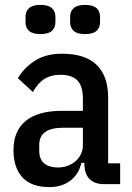

<svg xmlns="http://www.w3.org/2000/svg" viewBox="-20 -751 537 783"><path d="M404 0Q366 0 345 -21Q324 -42 324 -87H312Q301 -40 266.5 -14Q232 12 182 12Q108 12 71.5 -27.5Q35 -67 35 -139Q35 -217 85 -258Q135 -299 232 -299H318V-349Q318 -399 296 -422.5Q274 -446 226 -446Q189 -446 162.5 -430Q136 -414 114 -376L53 -432Q79 -476 123.5 -504Q168 -532 233 -532Q327 -532 374 -486.5Q421 -441 421 -353V-85H470V0ZM216 -68Q238 -68 256.5 -75Q275 -82 288.5 -94Q302 -106 310 -122.5Q318 -139 318 -158V-230H237Q140 -230 140 -160V-136Q140 -101 160.5 -84.5Q181 -68 216 -68ZM145 -612Q113 -612 98.5 -625Q84 -638 84 -661V-682Q84 -705 98.5 -718Q113 -731 145 -731Q177 -731 191.5 -718Q206 -705 206 -682V-661Q206 -638 191.5 -625Q177 -612 145 -612ZM327 -612Q295 -612 280.5 -625Q266 -638 266 -661V-682Q266 -705 280.5 -718Q295 -731 327 -731Q359 -731 373.5 -718Q388 -705 388 -682V-661Q388 -638 373.5 -625Q359 -612 327 -612Z"/></svg>

Font: IBM Plex Sans Cond Medm
Style: Regular
Weight: 500
Width: 3
Designer: Mike Abbink, Paul van der Laan, Pieter van Rosmalen
Foundry: Bold Monday
Version: Version 1.3